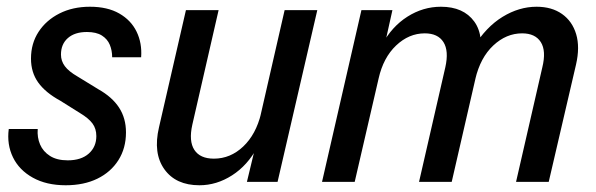

<svg xmlns="http://www.w3.org/2000/svg" viewBox="-20 -540 1768 570"><path d="M175 10Q118 10 77.5 -12.5Q37 -35 18.5 -73Q0 -111 6 -157H92Q90 -132 99 -111Q108 -90 128.5 -77Q149 -64 181 -64Q221 -64 243.5 -84Q266 -104 266 -136Q266 -158 254.5 -173.5Q243 -189 218 -204L159 -241Q115 -265 93.5 -295Q72 -325 72 -366Q72 -411 94.5 -445.5Q117 -480 156.5 -500Q196 -520 247 -520Q299 -520 334 -500Q369 -480 385.5 -446Q402 -412 399 -370H313Q313 -390 306 -407Q299 -424 282.5 -434.5Q266 -445 238 -445Q202 -445 181.5 -427Q161 -409 161 -378Q161 -359 172.5 -343.5Q184 -328 210 -313L272 -275Q313 -252 333.5 -220.5Q354 -189 354 -147Q354 -100 331.5 -64.5Q309 -29 269 -9.5Q229 10 175 10Z M572 10Q502 10 468 -37.5Q434 -85 452 -162L532 -510H629L551 -170Q540 -121 557 -95Q574 -69 615 -69Q664 -69 702 -105Q740 -141 755 -203L744 -103Q715 -49 669 -19.5Q623 10 572 10ZM713 0 739 -108H733L825 -510H922L804 0Z M936 0 1053 -510H1145L1121 -402H1126L1033 0ZM1224 0 1302 -340Q1313 -389 1296.5 -415Q1280 -441 1241 -441Q1194 -441 1156 -405Q1118 -369 1104 -307L1114 -407Q1143 -461 1189.5 -490.5Q1236 -520 1289 -520Q1356 -520 1388 -476Q1420 -432 1401 -348L1321 0ZM1512 0 1590 -340Q1602 -389 1585.5 -415Q1569 -441 1530 -441Q1483 -441 1444.5 -405Q1406 -369 1391 -305L1386 -400Q1423 -460 1472 -490Q1521 -520 1573 -520Q1618 -520 1648.5 -498.5Q1679 -477 1690.5 -438.5Q1702 -400 1690 -348L1609 0Z"/></svg>

Font: Instrument Sans SemiCondensed Medium
Style: Italic
Weight: 500
Width: 4
Italic angle: -13°
Designer: Rodrigo Fuenzalida
Foundry: fragTYPE
Version: Version 1.000;gftools[0.9.28]